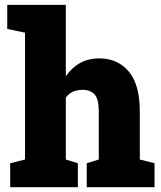

<svg xmlns="http://www.w3.org/2000/svg" viewBox="-20 -782 672 802"><path d="M305.2 -100.1V0H22.5V-100.1L84.5 -115.7V-645.5L10.3 -661.1V-761.7H254.9V-462.9Q278.3 -498.5 313.5 -518.3Q348.6 -538.1 395 -538.1Q471.2 -538.1 517.6 -483.6Q564 -429.2 564 -315.4V-115.7L625.5 -100.1V0H342.3V-100.1L392.6 -115.7V-316.4Q392.6 -368.2 375.2 -387.5Q357.9 -406.7 325.2 -406.7Q302.7 -406.7 284.7 -398.9Q266.6 -391.1 254.9 -374V-115.7Z"/></svg>

Font: Hanuman Black
Style: Regular
Weight: 900
Designer: Danh Hong
Version: Version 8.002; ttfautohint (v1.8.3)